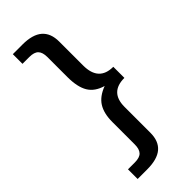

<svg xmlns="http://www.w3.org/2000/svg" viewBox="-306 -851 1054 1054"><g transform="rotate(-45 220.5 -324.5)"><path d="M134 160H60V85H113Q151 85 167 68Q183 51 183 15V-159Q183 -226 208.5 -266.5Q234 -307 293 -329Q234 -346 208.5 -388.5Q183 -431 183 -509V-664Q183 -700 167 -717Q151 -734 113 -734H60V-809H134Q213 -809 251 -776Q289 -743 289 -678V-492Q289 -370 401 -370V-284Q289 -284 289 -171V30Q289 95 251 127.5Q213 160 134 160Z"/></g></svg>

Font: Madhuban SemiBold
Style: Regular
Weight: 600
Designer: jaikishan Patel
Foundry: MagicType
Version: Version 1.000